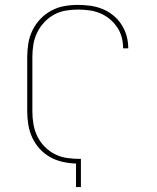

<svg xmlns="http://www.w3.org/2000/svg" viewBox="-20 -763 640 783"><path d="M290 0V-96Q262 -97 235 -103Q208 -109 184 -122.5Q160 -136 141.5 -156.5Q123 -177 111.5 -202Q100 -227 95.5 -254Q91 -281 91 -309V-530Q91 -558 95.5 -586Q100 -614 112.5 -639.5Q125 -665 144.5 -685.5Q164 -706 189 -719.5Q214 -733 241.5 -738Q269 -743 297 -743Q323 -743 348.5 -739.5Q374 -736 397.5 -726.5Q421 -717 441 -701Q461 -685 475 -663.5Q489 -642 496 -617.5Q503 -593 503 -567Q503 -567 503 -567Q503 -567 503 -566H482Q482 -567 482 -567Q482 -567 482 -567Q482 -590 476 -612Q470 -634 457 -653Q444 -672 426 -686.5Q408 -701 387 -709.5Q366 -718 343 -721Q320 -724 297 -724Q272 -724 246.5 -719.5Q221 -715 199 -702.5Q177 -690 159.5 -671Q142 -652 131 -629Q120 -606 116 -581Q112 -556 112 -530V-309Q112 -282 116.5 -256Q121 -230 132.5 -206.5Q144 -183 163 -164Q182 -145 205.5 -133.5Q229 -122 255 -118.5Q281 -115 308 -115Q308 -115 309 -115Q310 -115 310 -115V0Z"/></svg>

Font: Iosevka SS04 Thin Extended
Style: Regular
Weight: 100
Width: 7
Monospace: yes
Designer: Belleve Invis
Foundry: Belleve Invis
Version: Version 19.0.0; ttfautohint (v1.8.4)